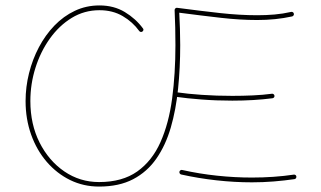

<svg xmlns="http://www.w3.org/2000/svg" viewBox="-20 -686 1181 707"><path d="M620.6 -339.4Q620.1 -335.9 622.1 -333Q624 -330.1 627.4 -329.6Q668 -323.7 722.2 -319.6Q776.4 -315.4 835.4 -315.4Q874.5 -315.4 911.9 -317.6Q949.2 -319.8 983.4 -324.2Q986.8 -324.7 989 -327.4Q991.2 -330.1 990.7 -333.5Q990.2 -336.9 987.5 -339.1Q984.9 -341.3 981.4 -340.8Q948.2 -336.4 910.9 -334.7Q873.5 -333 835.4 -333Q776.9 -333 723.6 -336.7Q670.4 -340.3 630.4 -346.2Q627 -346.7 624 -344.7Q621.1 -342.8 620.6 -339.4ZM640.6 -53.7Q640.1 -50.3 641.8 -47.4Q643.6 -44.4 647 -43.5Q710.9 -29.3 777.1 -22Q843.3 -14.6 907.7 -14.6Q948.2 -14.6 987.8 -17.8Q1027.3 -21 1064.5 -26.4Q1067.9 -26.9 1069.8 -29.8Q1071.8 -32.7 1071.3 -36.1Q1070.8 -39.6 1068.1 -41.5Q1065.4 -43.5 1062 -43Q1025.4 -37.6 986.6 -34.9Q947.8 -32.2 907.7 -32.2Q844.2 -32.2 779.3 -39.1Q714.4 -45.9 650.9 -60.1Q647.5 -61 644.5 -59.1Q641.6 -57.1 640.6 -53.7ZM344.7 -15.6Q274.4 -15.6 217 -54.7Q159.7 -93.8 125.7 -161.1Q91.8 -228.5 91.8 -314Q91.8 -377 110.6 -436.5Q129.4 -496.1 163.6 -543.9Q197.8 -591.8 244.1 -620.1Q290.5 -648.4 346.2 -648.4Q395 -648.4 431.9 -626.7Q468.8 -605 492.7 -571.8Q495.1 -568.8 498.3 -568.4Q501.5 -567.9 504.4 -569.8Q507.3 -572.3 508.1 -575.4Q508.8 -578.6 506.3 -581.5Q480 -617.2 439.7 -641.6Q399.4 -666 346.2 -666Q297.4 -666 255.6 -646.2Q213.9 -626.5 180.4 -591.8Q147 -557.1 123.3 -512.2Q99.6 -467.3 86.9 -416.5Q74.2 -365.7 74.2 -314Q74.2 -247.6 94.7 -190.2Q115.2 -132.8 152.3 -89.8Q189.5 -46.9 238.5 -22.9Q287.6 1 344.7 1Q418.5 1 470.2 -26.1Q522 -53.2 555.9 -102.1Q589.8 -150.9 608.9 -216.3Q627.9 -281.7 635.7 -359.1Q643.6 -436.5 643.6 -520Q643.6 -549.3 642.6 -579.6Q641.6 -609.9 640.1 -639.2Q722.7 -628.4 793.2 -620.4Q863.8 -612.3 927.2 -612.3Q960.9 -612.3 992.7 -615.5Q1024.4 -618.7 1055.7 -625.5Q1059.1 -626.5 1061 -629.4Q1063 -632.3 1062 -635.7Q1061.5 -639.2 1058.3 -641.1Q1055.2 -643.1 1051.8 -642.1Q1022 -635.3 991.2 -632.6Q960.4 -629.9 927.2 -629.9Q863.3 -629.9 790.3 -637.9Q717.3 -646 632.3 -657.2Q630.4 -657.7 627.9 -656.5Q625.5 -655.3 624.3 -653.3Q623 -651.4 623 -648.4Q626 -585 626 -520Q626 -414.6 613.8 -323Q601.6 -231.4 570.8 -162.4Q540 -93.3 485.1 -54.4Q430.2 -15.6 344.7 -15.6Z"/></svg>

Font: Mikhak VF
Style: Regular
Weight: 100
Designer: Amin Abedi
Version: Version 3.001